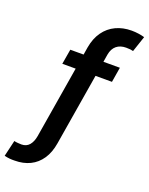

<svg xmlns="http://www.w3.org/2000/svg" viewBox="-226 -849 887 1141"><g transform="rotate(20 217.0 -278.0)"><path d="M412.6 -528.3 397 -433.6H293L217.8 20.5Q208 80.6 180.4 121.6Q152.8 162.6 110.4 183.3Q67.9 204.1 13.2 204.1Q-3.9 204.6 -19.3 203.1Q-34.7 201.7 -51.8 197.3L-27.8 95.2Q-20 97.7 -5.1 98.9Q9.8 100.1 18.1 100.1Q49.3 100.1 67.6 78.9Q85.9 57.6 92.3 20.5L167.5 -433.6H83L99.1 -528.3H183.1L190.9 -576.2Q201.2 -635.7 230.5 -676.8Q259.8 -717.8 304.2 -738.8Q348.6 -759.8 403.8 -759.8Q425.8 -759.8 447.8 -756.6Q469.7 -753.4 485.8 -748.5L452.1 -648.4Q443.8 -650.9 433.6 -652.1Q423.3 -653.3 407.2 -653.3Q370.1 -653.3 346.7 -634Q323.2 -614.7 316.4 -576.2L308.6 -528.3Z"/></g></svg>

Font: Inter 18pt SemiBold
Style: Italic
Weight: 600
Italic angle: -9.3988°
Designer: Rasmus Andersson
Foundry: rsms
Version: Version 4.001;git-66647c0bb